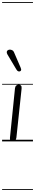

<svg xmlns="http://www.w3.org/2000/svg" viewBox="-25 -1349 334 1832"><path d="M97.5 0Q83.5 0 75.8 -8Q68 -16 70 -34.5L118 -506.5Q120 -524.5 130.5 -533Q141 -541.5 155 -541.5Q166.5 -541.5 175 -532.5Q183.5 -523.5 181 -502.5L131.5 -36Q129.5 -18 119.2 -9Q109 0 97.5 0ZM97.5 0Q83.5 0 75.8 -8Q68 -16 70 -34.5L118 -506.5Q120 -524.5 130.5 -533Q141 -541.5 155 -541.5Q166.5 -541.5 175 -532.5Q183.5 -523.5 181 -502.5L131.5 -36Q129.5 -18 119.2 -9Q109 0 97.5 0ZM130.5 -687.5 46 -829.5Q38 -844 39.5 -854Q41 -864 49.2 -869.5Q57.5 -875 68 -875.5Q79.5 -875.5 91 -870.2Q102.5 -865 108 -852L171.5 -704.5Q176 -694.5 176.8 -687.8Q177.5 -681 175.2 -676.8Q173 -672.5 167.5 -669.5Q159.5 -665 149.2 -668.5Q139 -672 130.5 -687.5ZM-5 455H289.5V463H-5ZM-5 -16H289.5V0H-5ZM-5 -549H289.5V-541H-5ZM-5 -1329H289.5V-1321H-5Z"/></svg>

Font: Edu SA Dotted Guide
Style: Regular
Weight: 400
Designer: Tina and Corey Anderson, Eben Sorkin, Mirko Velimirovic
Foundry: Google for Education
Version: Version 2.000